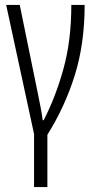

<svg xmlns="http://www.w3.org/2000/svg" viewBox="-20 -552 397 778"><path d="M118 206V-9L5 -532H60L132 -180Q137 -155 143.5 -122.5Q150 -90 153 -65H157Q206 -160 237.5 -274.5Q269 -389 269 -532H323Q323 -375 283 -247Q243 -119 172 -6V206Z"/></svg>

Font: Noto Sans ExtraCondensed Light
Style: Regular
Weight: 300
Width: 2
Designer: Monotype Design Team
Foundry: Monotype Imaging Inc.
Version: Version 2.013; ttfautohint (v1.8.4.7-5d5b)